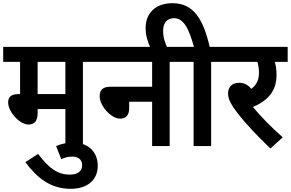

<svg xmlns="http://www.w3.org/2000/svg" viewBox="-20 -916 1824 1204"><path d="M500 -528H588V-622H0V-528H106V-326H94C46 -326 31 -303 31 -273C31 -216 103 -135 158 -135C194 -135 216 -155 216 -206V-232H390V0H500ZM390 -528V-326H216V-528Z M332 0 364 82C385 72 408 66 433 66C466 66 495 81 495 120C495 158 467 179 418 179C343 179 289 142 219 49L139 101C214 201 297 268 424 268C532 268 593 209 593 124C593 38 535 -22 438 -22C403 -22 366 -15 332 0Z M575 -622V-528H934V-372H671C619 -372 605 -346 605 -312C605 -252 677 -172 733 -172C770 -172 790 -193 790 -238V-278H934V0H1044V-528H1132V-622Z M924 -615H1030C1015 -647 1003 -680 1003 -723C1003 -771 1026 -802 1071 -802C1130 -802 1164 -740 1196 -622H1119V-528H1194V0H1304V-528H1393V-622H1295C1255 -793 1196 -896 1061 -896C956 -896 893 -833 893 -741C893 -700 903 -659 924 -615Z M1753 -55C1684 -115 1614 -187 1566 -245C1657 -284 1714 -343 1714 -444C1714 -480 1710 -507 1703 -528H1784V-622H1379V-528H1594C1600 -509 1604 -485 1604 -460C1604 -416 1589 -383 1556 -359C1535 -384 1510 -397 1480 -397C1429 -397 1410 -363 1410 -331C1410 -307 1417 -282 1444 -242C1485 -181 1571 -84 1676 15Z"/></svg>

Font: Noto Sans SemiCondensed SemiBold
Style: Italic
Weight: 600
Width: 4
Italic angle: -12°
Designer: Monotype Design Team
Foundry: Monotype Imaging Inc.
Version: Version 2.013